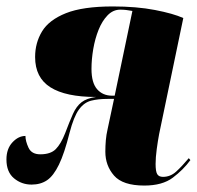

<svg xmlns="http://www.w3.org/2000/svg" viewBox="-26 -566 612 596"><path d="M422 10Q355 10 328 -21Q301 -52 301 -95Q301 -113 302.5 -130.5Q304 -148 308 -165L328 -259H308Q279 -259 257 -253.5Q235 -248 219 -226Q203 -204 190 -154Q174 -90 157 -55Q140 -20 120 -6.5Q100 7 72 7Q41 7 17.5 -12.5Q-6 -32 -6 -71Q-6 -104 12.5 -124Q31 -144 53 -144Q53 -128 62.5 -107.5Q72 -87 99 -87Q131 -87 147 -103Q163 -119 176 -152Q190 -189 200.5 -212.5Q211 -236 227 -248.5Q243 -261 272 -265Q178 -265 130.5 -295Q83 -325 83 -389Q83 -433 104.5 -468.5Q126 -504 178.5 -525Q231 -546 324 -546Q398 -546 455 -535Q512 -524 543 -510L468 -150Q464 -129 460.5 -103Q457 -77 457 -57Q457 -34 462 -25.5Q467 -17 480 -17Q503 -17 521 -33.5Q539 -50 560 -75L565 -69Q543 -39 510.5 -14.5Q478 10 422 10ZM322 -269H330L385 -532Q365 -536 347 -536Q325 -536 308 -518.5Q291 -501 280 -473.5Q269 -446 263.5 -414Q258 -382 258 -352Q258 -309 275.5 -289Q293 -269 322 -269Z"/></svg>

Font: Noto Serif Display ExtraCondensed Black
Style: Italic
Weight: 900
Width: 2
Italic angle: -12°
Designer: Monotype Design Team
Foundry: Monotype Imaging Inc.
Version: Version 2.009